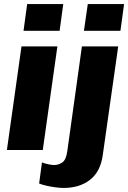

<svg xmlns="http://www.w3.org/2000/svg" viewBox="-20 -740 632 947"><path d="M14 0 86 -511H263L191 0ZM96 -588 114 -720H292L274 -588ZM293 187Q277 187 254 184Q231 181 209 176Q187 171 173 165L187 61Q198 66 217 70Q236 74 247 74Q268 74 287 61.5Q306 49 312 5L384 -511H563L487 24Q476 106 424.5 146.5Q373 187 293 187ZM394 -588 413 -720H592L574 -588Z"/></svg>

Font: Chivo Medium ExtraBold
Style: Italic
Weight: 800
Italic angle: -8.05°
Version: Version 2.002